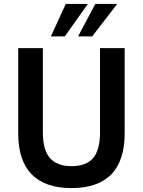

<svg xmlns="http://www.w3.org/2000/svg" viewBox="-20 -951 730 981"><path d="M345 10Q211 10 142 -60Q73 -130 73 -271V-705H199V-274Q199 -184 235.5 -143Q272 -102 346 -102Q420 -102 455.5 -143Q491 -184 491 -274V-705H617V-271Q617 -130 548.5 -60Q480 10 345 10ZM240 -765 316 -931H429L311 -765ZM379 -765 467 -931H579L451 -765Z"/></svg>

Font: Nunito Sans 10pt SemiCondensed
Style: Bold
Weight: 700
Width: 4
Designer: Vernon Adams
Foundry: Vernon Adams
Version: Version 3.101;gftools[0.9.27]